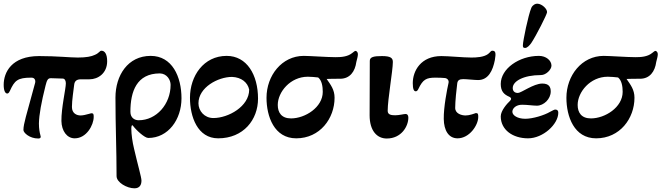

<svg xmlns="http://www.w3.org/2000/svg" viewBox="-21 -736 3586 1041"><path d="M187 15C197 15 203 10 198 -3C194 -17 190 -38 190 -67C191 -114 203 -181 226 -272C233 -300 238 -312 254 -312C255 -312 255 -312 256 -312L319 -310C331 -310 336 -297 336 -284C336 -255 311 -150 312 -80C313 -26 342 14 384 14C448 14 487 -58 487 -102C487 -117 486 -122 474 -122L459 -118C446 -114 428 -110 416 -110C395 -110 369 -121 369 -156C369 -193 378 -248 381 -275C383 -297 395 -306 418 -306H464C511 -306 560 -339 560 -404C560 -443 547 -461 529 -461C519 -461 517 -448 492 -438C475 -430 448 -424 401 -424C378 -424 353 -426 317 -428C284 -430 238 -432 191 -432C41 -432 -1 -343 -1 -276C-1 -243 8 -229 18 -229C27 -229 31 -240 33 -244C58 -299 74 -315 148 -315C169 -316 173 -298 169 -285L119 -102C111 -71 106 -49 106 -31C106 -17 138 15 187 15Z M708 285C738 285 746 264 746 243C746 225 725 154 706 71C697 35 691 -9 691 -38C691 -50 693 -57 696 -57C697 -57 699 -56 700 -54C717 -31 763 12 783 12C891 12 963 -88 963 -203C963 -321 912 -433 796 -433C672 -433 605 -327 605 -207C605 -49 611 72 611 219C611 253 667 285 708 285ZM731 -84C709 -84 686 -97 686 -130C686 -240 720 -338 846 -338C884 -337 904 -303 904 -276C904 -171 827 -84 731 -84Z M1162 14C1299 14 1378 -87 1378 -201C1378 -331 1317 -433 1208 -433C1083 -433 1009 -324 1009 -206C1009 -103 1050 14 1162 14ZM1136 -96C1087 -96 1055 -135 1055 -176C1055 -262 1161 -319 1237 -319C1288 -317 1322 -289 1330 -250C1330 -159 1217 -96 1136 -96Z M1585 14C1714 14 1793 -94 1793 -206C1793 -250 1772 -276 1750 -308C1766 -309 1807 -309 1823 -309C1876 -309 1904 -348 1911 -400C1920 -435 1925 -451 1909 -460C1902 -461 1898 -455 1888 -448C1863 -428 1828 -426 1798 -426C1754 -426 1658 -433 1626 -433C1507 -433 1424 -326 1424 -206C1424 -104 1466 14 1585 14ZM1557 -94C1505 -94 1485 -126 1485 -167C1485 -237 1553 -320 1648 -320C1665 -320 1686 -318 1704 -316C1724 -300 1729 -267 1729 -238C1729 -154 1633 -94 1557 -94Z M2076 15C2155 15 2193 -51 2193 -98C2193 -112 2187 -118 2178 -118C2168 -118 2144 -111 2122 -111C2100 -111 2081 -114 2081 -135C2081 -198 2109 -353 2109 -400C2109 -421 2098 -432 2050 -432C2005 -432 1984 -427 1984 -406L1983 -111C1983 -27 2023 15 2076 15Z M2460 14C2524 14 2572 -57 2572 -102C2572 -117 2571 -123 2559 -123C2558 -123 2549 -119 2538 -116C2526 -112 2513 -110 2503 -110C2483 -110 2447 -119 2447 -151C2447 -187 2454 -253 2458 -283C2460 -301 2470 -307 2491 -307C2510 -307 2552 -302 2571 -302C2627 -302 2651 -354 2662 -410C2669 -450 2666 -461 2648 -461C2640 -461 2637 -452 2625 -443C2602 -426 2562 -424 2535 -424C2491 -424 2412 -432 2372 -432C2261 -432 2217 -352 2217 -285C2217 -253 2223 -241 2233 -241C2242 -241 2246 -251 2248 -255C2272 -305 2290 -315 2340 -315C2359 -315 2379 -314 2390 -313C2404 -312 2414 -301 2411 -287C2403 -252 2384 -155 2385 -91C2386 -29 2411 14 2460 14Z M2826 -476C2838 -476 2851 -491 2859 -502C2886 -542 2944 -657 2945 -669C2947 -687 2918 -715 2893 -716C2882 -717 2867 -709 2860 -694C2843 -654 2814 -512 2814 -491C2814 -481 2815 -476 2826 -476ZM2842 14C2923 14 3006 -62 3006 -125C3006 -137 3000 -142 2989 -142C2985 -142 2975 -137 2962 -130C2930 -111 2868 -92 2827 -92C2784 -92 2757 -111 2757 -130C2757 -146 2772 -163 2797 -167C2801 -168 2807 -168 2813 -168C2837 -168 2871 -163 2890 -163C2927 -163 2965 -199 2965 -240C2965 -264 2956 -283 2919 -283C2872 -283 2805 -232 2787 -232C2767 -232 2759 -244 2759 -259C2759 -295 2816 -329 2912 -329C2940 -329 2969 -359 2969 -380C2969 -408 2940 -433 2901 -433C2793 -433 2694 -363 2694 -281C2694 -241 2711 -224 2741 -211C2753 -205 2752 -197 2744 -189C2728 -174 2694 -136 2694 -105C2694 -32 2759 14 2842 14Z M3211 14C3340 14 3419 -94 3419 -206C3419 -250 3398 -276 3376 -308C3392 -309 3433 -309 3449 -309C3502 -309 3530 -348 3537 -400C3546 -435 3551 -451 3535 -460C3528 -461 3524 -455 3514 -448C3489 -428 3454 -426 3424 -426C3380 -426 3284 -433 3252 -433C3133 -433 3050 -326 3050 -206C3050 -104 3092 14 3211 14ZM3183 -94C3131 -94 3111 -126 3111 -167C3111 -237 3179 -320 3274 -320C3291 -320 3312 -318 3330 -316C3350 -300 3355 -267 3355 -238C3355 -154 3259 -94 3183 -94Z"/></svg>

Font: EB Garamond
Style: Bold
Weight: 700
Designer: Georg Duffner and Octavio Pardo
Foundry: Georg Duffner
Version: Version 1.000;PS 001.000;hotconv 1.0.88;makeotf.lib2.5.64775